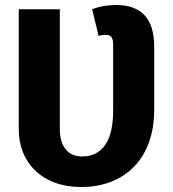

<svg xmlns="http://www.w3.org/2000/svg" viewBox="-20 -730 691 767"><path d="M596 -544V-292Q596 -196 560 -126.5Q524 -57 458 -20Q392 17 305 17Q228 17 171.5 -12.5Q115 -42 85 -94.5Q55 -147 55 -214V-693H219V-215Q219 -163 242 -134Q265 -105 309 -105Q367 -105 399.5 -150Q432 -195 432 -290V-552Q432 -573 425 -582Q418 -591 401 -591Q387 -591 374 -586L348 -693Q390 -710 444 -710Q596 -710 596 -544Z"/></svg>

Font: FiraGOUPP
Style: Bold
Weight: 700
Designer: bBox Type
Foundry: bBox Type GmbH
Version: Version 1.001